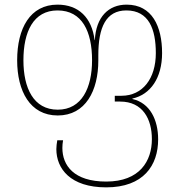

<svg xmlns="http://www.w3.org/2000/svg" viewBox="-20 -558 773 828"><path d="M438 250C599 250 662 155 662 43C662 -41 627 -114 551 -131V-133C629 -150 679 -222 679 -329C679 -444 636 -538 526 -538C448 -538 394 -485 389 -385H388C376 -482 319 -538 228 -538C110 -538 54 -436 54 -298C54 -166 109 -60 229 -60C349 -60 404 -167 404 -297V-320C404 -440 437 -513 525 -513C622 -513 652 -432 652 -329C652 -219 595 -145 504 -145H475V-120H498C596 -120 635 -44 635 42C635 136 583 225 438 225C298 225 249 155 249 80C249 69 250 58 252 47H227C225 60 223 72 223 85C223 169 283 250 438 250ZM229 -85C124 -85 81 -179 81 -298C81 -421 124 -513 228 -513C335 -513 377 -421 377 -298C377 -180 333 -85 229 -85Z"/></svg>

Font: Noto Sans Georgian SemiCondensed Thin
Style: Regular
Weight: 100
Width: 4
Designer: Monotype Design Team, Akaki Razmadze
Foundry: Google LLC
Version: Version 2.005